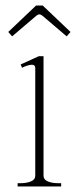

<svg xmlns="http://www.w3.org/2000/svg" viewBox="-20 -677 286 697"><path d="M10 -561 111 -657H135L236 -561L222 -545L134 -620Q127 -625 123 -625Q119 -625 112 -620L24 -545ZM44 -12H55Q77 -12 92.5 -18.5Q108 -25 108 -39V-430Q108 -442 96 -442Q89 -442 78 -438.5Q67 -435 60 -431L55 -443L121 -473H138V-39Q138 -25 153.5 -18.5Q169 -12 191 -12H202V0H44Z"/></svg>

Font: Taviraj Thin
Style: Regular
Weight: 250
Designer: Katatrad Team
Foundry: CadsonDemak
Version: Version 1.001